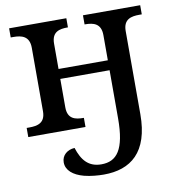

<svg xmlns="http://www.w3.org/2000/svg" viewBox="-86 -612 853 932"><g transform="rotate(-10 341.0 -146.5)"><path d="M351 243C484 243 576 173 576 -15V-425C576 -483 615 -491 655 -491H667V-536H385V-491H388C428 -491 466 -482 466 -424V-300H223V-425C223 -483 261 -491 301 -491H303V-536H21V-491H34C74 -491 113 -482 113 -424V-111C113 -53 74 -45 34 -45H21V0H303V-45H301C261 -45 223 -53 223 -111V-251H466V-14C466 141 424 192 348 192C285 192 253 154 233 91C197 93 169 116 169 151C169 190 202 218 255 232C286 240 323 243 351 243Z"/></g></svg>

Font: Noto Serif Medium
Style: Regular
Weight: 500
Designer: Monotype Design Team
Foundry: Monotype Imaging Inc.
Version: Version 2.013